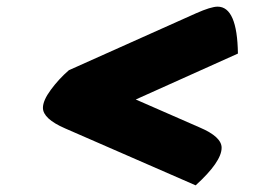

<svg xmlns="http://www.w3.org/2000/svg" viewBox="-20 -657 803 577"><path d="M634 -637Q693 -637 695 -496L388 -358L580 -274Q646 -246 646 -213Q646 -171 568 -100L176 -271Q109 -300 109 -333Q109 -355 133 -387.5Q157 -420 187 -446L569 -617Q614 -637 634 -637Z"/></svg>

Font: Lemonada
Style: Bold
Weight: 700
Designer: Mohamed Gaber (Arabic), Eduardo Tunni (Latin)
Foundry: Kief Type Foundry
Version: Version 4.004